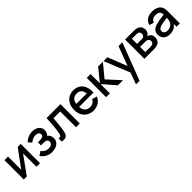

<svg xmlns="http://www.w3.org/2000/svg" viewBox="349 -2056 3798 3798"><g transform="rotate(-45 2248.0 -157.5)"><path d="M440.5 -540H525V0H424.5V-375.5L154.5 0H69.5V-540H170V-172Z M1070.5 -156.5Q1070.5 -103.5 1042 -64.8Q1013.5 -26 965 -5.5Q916.5 15 857.5 15Q779 15 716.8 -18.2Q654.5 -51.5 618.5 -111L701.5 -165.5Q761.5 -83.5 855 -83.5Q905 -83.5 934.2 -106Q963.5 -128.5 963.5 -167.5Q963.5 -196.5 947.5 -211.5Q931.5 -226.5 904.2 -231.5Q877 -236.5 834.5 -236.5H786.5V-320.5H834.5Q888 -320.5 917.5 -335.2Q947 -350 947 -386.5Q947 -421.5 921 -439.2Q895 -457 855 -457Q814.5 -457 774.8 -440Q735 -423 704.5 -395.5L643.5 -467Q687 -509 742.5 -532Q798 -555 860.5 -555Q913.5 -555 957.8 -536.5Q1002 -518 1028.2 -481.8Q1054.5 -445.5 1054.5 -395.5Q1054.5 -330.5 1007 -283Q1038 -263.5 1054.2 -230Q1070.5 -196.5 1070.5 -156.5Z M1130.5 -88.5Q1144.5 -86 1153 -86Q1172.5 -86 1184 -95Q1195.5 -104 1201.5 -121Q1207.5 -138 1213 -167.5Q1224.5 -231.5 1232.8 -323Q1241 -414.5 1248 -540H1636V0H1531V-441.5H1342Q1324.5 -212 1307 -123.5Q1294 -55 1267.5 -24Q1241 7 1189 7Q1161.5 7 1130.5 0Z M1858 -240.5Q1864.5 -165 1903.5 -124.2Q1942.5 -83.5 2010.5 -83.5Q2059 -83.5 2095 -105.5Q2131 -127.5 2151 -169.5L2253.5 -137Q2222.5 -65.5 2158.5 -25.2Q2094.5 15 2015.5 15Q1935.5 15 1874.5 -20.2Q1813.5 -55.5 1779.8 -119.2Q1746 -183 1746 -265.5Q1746 -353 1779 -418.5Q1812 -484 1872 -519.5Q1932 -555 2010.5 -555Q2088 -555 2144.5 -520.5Q2201 -486 2231.2 -421.8Q2261.5 -357.5 2261.5 -270Q2261.5 -260.5 2260.5 -240.5ZM1860.5 -322H2153.5Q2145 -393.5 2110.8 -428Q2076.5 -462.5 2014.5 -462.5Q1948 -462.5 1909.2 -426.8Q1870.5 -391 1860.5 -322Z M2478.5 0H2372L2372.5 -540H2478.5V-280L2690.5 -540H2823.5L2599.5 -270L2846.5 0H2704.5L2478.5 -260Z M3108.5 -134 3261 -540H3367L3069 240H2969.5L3058.5 -2.5L2840 -540H2949Z M3444.5 0V-540H3682Q3734.5 -540 3770.5 -529.5Q3814 -517 3841.8 -481.8Q3869.5 -446.5 3869.5 -392.5Q3869.5 -333.5 3832 -299.5Q3816.5 -285 3797 -278.5Q3814.5 -275.5 3833.5 -265.5Q3896.5 -233 3896.5 -151Q3896.5 -96.5 3870 -59.8Q3843.5 -23 3795 -9.5Q3762.5 0 3705 0ZM3667.5 -311.5Q3703.5 -311.5 3723 -319.5Q3741.5 -327 3751.5 -344.2Q3761.5 -361.5 3761.5 -383.5Q3761.5 -407 3750.8 -424.8Q3740 -442.5 3719.5 -449.5Q3699.5 -456 3662.5 -456H3550.5V-311.5ZM3698.5 -82.5Q3709 -82.5 3722.5 -84.5Q3736 -86.5 3746.5 -90Q3767.5 -96.5 3778 -114.5Q3788.5 -132.5 3788.5 -155Q3788.5 -182 3774 -199.8Q3759.5 -217.5 3735.5 -223Q3721.5 -227.5 3693 -227.5H3550.5V-82.5Z M4436 -332.5V0H4343.5V-78.5Q4310 -31 4262.2 -8Q4214.5 15 4149 15Q4091 15 4050 -6.8Q4009 -28.5 3987.8 -65.2Q3966.5 -102 3966.5 -147Q3966.5 -266.5 4094 -307Q4132.5 -318.5 4181.2 -326.8Q4230 -335 4316.5 -347L4333 -349Q4330.5 -406 4302 -432.2Q4273.5 -458.5 4211 -458.5Q4165.5 -458.5 4131 -437.5Q4096.5 -416.5 4083.5 -373.5L3986 -403.5Q4006 -475 4063.2 -515Q4120.5 -555 4212 -555Q4286.5 -555 4339.5 -529.5Q4392.5 -504 4417 -452Q4428.5 -427.5 4432.2 -399.8Q4436 -372 4436 -332.5ZM4321 -177.5Q4331 -206.5 4332 -262L4319 -260Q4246 -249.5 4209.8 -243Q4173.5 -236.5 4144.5 -228Q4109.5 -216 4089.8 -197Q4070 -178 4070 -148Q4070 -114.5 4094.8 -92.5Q4119.5 -70.5 4167.5 -70.5Q4210 -70.5 4242.5 -85.8Q4275 -101 4294.8 -125.5Q4314.5 -150 4321 -177.5Z"/></g></svg>

Font: Hauora SemiBold
Style: Regular
Weight: 600
Designer: Wayne Shih
Foundry: WCYS
Version: Version 1.001